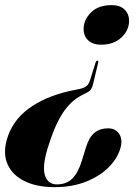

<svg xmlns="http://www.w3.org/2000/svg" viewBox="-61 -518 559 769"><path d="M311.5 -180Q308.5 -167.5 303.2 -160Q298 -152.5 286 -146.5L266.5 -136.5Q223 -114.5 190.5 -65.5Q158 -16.5 129 78Q107.5 151 119.5 185.8Q131.5 220.5 167 220.5Q206 220.5 229.5 196.2Q253 172 267 125L284 70Q296 31 317.8 13.5Q339.5 -4 371.5 -4Q402 -4 416.5 18.5Q431 41 421.5 74.5Q410.5 115 375.5 150.8Q340.5 186.5 285 209Q229.5 231.5 158 231.5Q86 231.5 37.5 207.5Q-11 183.5 -30.2 141Q-49.5 98.5 -34 42.5Q-13 -33 52.2 -81.8Q117.5 -130.5 217.5 -153.5L257 -161.5Q277 -166 285.8 -173.5Q294.5 -181 299.5 -196.5L321.5 -266.5Q324 -275 329 -275Q334.5 -275 332 -266ZM387 -497.5Q420 -497.5 438.2 -479.5Q456.5 -461.5 456 -433Q455 -395 424.5 -367Q394 -339 344 -339Q309.5 -339 291.2 -357.5Q273 -376 274 -404Q274.5 -439 303.5 -468.2Q332.5 -497.5 387 -497.5Z"/></svg>

Font: Fraunces 144pt
Style: Bold Italic
Weight: 700
Italic angle: -16°
Version: Version 1.000;[b76b70a41]